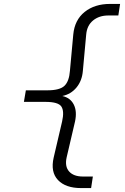

<svg xmlns="http://www.w3.org/2000/svg" viewBox="-20 -850 640 980"><path d="M394 110Q315 110 276 69Q237 28 254 -46L297 -230Q309 -283 293 -306.5Q277 -330 212 -330H102L112 -389H222Q285 -389 309 -412Q333 -435 337 -489L354 -674Q361 -748 412 -789Q463 -830 542 -830H593L584 -771H533Q486 -771 455 -745.5Q424 -720 420 -674L403 -489Q399 -438 370.5 -403.5Q342 -369 298 -360Q339 -351 356.5 -316.5Q374 -282 363 -230L320 -46Q310 0 333 25.5Q356 51 403 51H454L445 110Z"/></svg>

Font: NKDuy Mono ExtraLight
Style: Italic
Weight: 200
Italic angle: -9°
Monospace: yes
Designer: NKDuy
Foundry: NKDuy
Version: Version 2.251; ttfautohint (v1.8.4.7-5d5b)